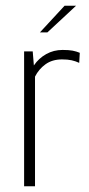

<svg xmlns="http://www.w3.org/2000/svg" viewBox="-20 -649 309 669"><path d="M64 0V-470H94L98 -421Q115 -446 141 -460.5Q167 -475 198 -475Q220 -475 233 -472.5Q246 -470 258 -465L256 -430Q243 -436 229.5 -439Q216 -442 196 -442Q162 -442 138.5 -425Q115 -408 102 -382V0ZM119 -536 205 -629H245L145 -536Z"/></svg>

Font: Smooch Sans Light
Style: Regular
Weight: 300
Designer: Robert E. Leuschke
Foundry: Robert E. Leuschke
Version: Version 1.010; ttfautohint (v1.8.3)